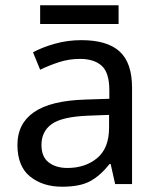

<svg xmlns="http://www.w3.org/2000/svg" viewBox="-20 -697 601 727"><path d="M288 -545Q386 -545 433 -502Q480 -459 480 -365V0H416L399 -76H395Q360 -32 321.5 -11Q283 10 215 10Q142 10 94 -28.5Q46 -67 46 -149Q46 -229 109 -272.5Q172 -316 303 -320L394 -323V-355Q394 -422 365 -448Q336 -474 283 -474Q241 -474 203 -461.5Q165 -449 132 -433L105 -499Q140 -518 188 -531.5Q236 -545 288 -545ZM393 -262 314 -259Q214 -255 175.5 -227Q137 -199 137 -148Q137 -103 164.5 -82Q192 -61 235 -61Q303 -61 348 -98.5Q393 -136 393 -214ZM429 -677V-606H132V-677Z"/></svg>

Font: Noto IKEA Arabic
Style: Regular
Weight: 400
Designer: Monotype Design Team
Foundry: Monotype Imaging Inc.
Version: Version 1.200